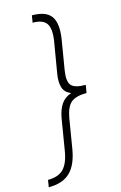

<svg xmlns="http://www.w3.org/2000/svg" viewBox="-159 -822 645 1024"><g transform="rotate(-15 163.5 -310.5)"><path d="M-22.9 144 -16.6 105Q41 105 70.1 75.2Q99.1 45.4 109.9 -21L138.2 -192.4Q146 -237.8 165 -267.3Q184.1 -296.9 222.2 -310.5Q188.5 -324.2 179.2 -353.8Q169.9 -383.3 177.2 -428.2L206.1 -600.1Q216.8 -666.5 197.8 -696.3Q178.7 -726.1 121.1 -726.1L127.4 -765.1Q206.1 -765.1 233.6 -724.9Q261.2 -684.6 247.6 -600.1L220.7 -438Q210.9 -378.4 229.2 -355.5Q247.6 -332.5 307.6 -332.5H309.1L307.6 -322.8L301.8 -289.6Q241.2 -289.1 214.8 -265.9Q188.5 -242.7 178.2 -183.1L151.4 -21Q137.7 63 96.7 103.5Q55.7 144 -22.9 144Z"/></g></svg>

Font: Inter Display ExtraLight
Style: Italic
Weight: 200
Italic angle: -9.39999°
Designer: Rasmus Andersson
Foundry: rsms
Version: Version 4.000;git-a52131595